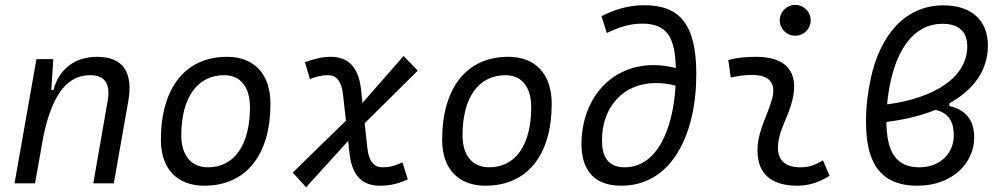

<svg xmlns="http://www.w3.org/2000/svg" viewBox="-20 -764 4142 800"><path d="M40.5 0H126L160.2 -192.9C199.2 -384.8 269.5 -450.7 355 -450.7C417.5 -450.7 440.9 -414.6 428.7 -344.2L368.7 0H454.1L514.2 -340.3C536.1 -463.4 492.7 -527.3 384.3 -527.3C292.5 -527.3 226.1 -477.1 202.6 -388.7H193.8L202.1 -517.6H131.8Z M831.1 9.8C1004.4 9.8 1106.9 -117.2 1106.9 -331.5C1106.9 -455.1 1039.6 -527.3 925.8 -527.3C752.9 -527.3 650.4 -398.4 650.4 -181.2C650.4 -61 717.8 9.8 831.1 9.8ZM846.2 -66.9C776.9 -66.9 735.4 -116.2 735.4 -200.2C735.4 -357.4 802.2 -450.7 914.6 -450.7C982.4 -450.7 1021.5 -400.9 1021.5 -317.4C1021.5 -159.7 956.1 -66.9 846.2 -66.9Z M1255.4 16.1 1430.7 -176.8 1435.5 -131.3C1445.3 -31.2 1489.3 9.8 1563.5 9.8C1604 9.8 1638.7 2 1679.2 -16.6L1656.7 -87.4C1627.4 -73.2 1602.5 -66.9 1574.7 -66.9C1538.6 -66.9 1517.1 -90.8 1510.7 -147.5L1499.5 -250.5L1720.7 -469.7L1661.6 -530.8L1490.2 -335L1484.9 -386.2C1475.1 -486.3 1429.7 -527.3 1357.4 -527.3C1326.2 -527.3 1294.4 -520.5 1250.5 -504.9L1271.5 -434.1C1297.9 -445.3 1320.3 -450.7 1346.7 -450.7C1380.4 -450.7 1403.3 -426.8 1409.2 -370.1L1421.4 -261.2L1199.7 -44.9Z M2002.9 9.8C2176.3 9.8 2278.8 -117.2 2278.8 -331.5C2278.8 -455.1 2211.4 -527.3 2097.7 -527.3C1924.8 -527.3 1822.3 -398.4 1822.3 -181.2C1822.3 -61 1889.6 9.8 2002.9 9.8ZM2018.1 -66.9C1948.7 -66.9 1907.2 -116.2 1907.2 -200.2C1907.2 -357.4 1974.1 -450.7 2086.4 -450.7C2154.3 -450.7 2193.4 -400.9 2193.4 -317.4C2193.4 -159.7 2127.9 -66.9 2018.1 -66.9Z M2568.8 9.8C2778.3 9.8 2881.3 -202.6 2881.3 -456.1C2881.3 -664.1 2810.5 -742.2 2665.5 -742.2C2589.8 -742.2 2537.1 -721.2 2486.3 -696.8L2508.3 -626.5C2559.1 -650.4 2602.1 -665.5 2655.8 -665.5C2758.8 -665.5 2793 -608.9 2795.9 -480.5C2763.7 -488.8 2732.9 -492.7 2703.6 -492.7C2524.4 -492.7 2405.3 -352.5 2402.8 -168C2401.9 -75.7 2438 9.8 2568.8 9.8ZM2794.9 -407.2C2784.2 -219.7 2714.8 -66.9 2583 -66.9C2519 -66.9 2487.8 -104.5 2488.3 -181.2C2488.3 -313 2572.3 -418 2713.4 -418C2738.8 -418 2766.6 -414.6 2794.9 -407.2Z M3409.2 -95.7C3372.6 -74.7 3350.1 -66.9 3314.9 -66.9C3250 -66.9 3217.8 -98.1 3221.7 -157.7C3226.1 -225.6 3264.6 -275.4 3281.2 -345.2C3310.5 -464.4 3256.3 -527.3 3129.9 -527.3C3091.3 -527.3 3052.7 -524.4 3014.6 -513.7L3024.9 -440.4C3054.7 -448.2 3084.5 -451.7 3114.3 -451.7C3184.6 -451.7 3213.9 -418.5 3197.8 -355C3182.6 -293.9 3141.1 -226.1 3136.7 -153.3C3129.9 -46.4 3187 9.8 3302.2 9.8C3357.4 9.8 3397.9 -8.3 3436.5 -31.2ZM3293.5 -615.2C3329.1 -615.2 3357.9 -643.6 3357.9 -679.2C3357.9 -714.8 3329.1 -743.7 3293.5 -743.7C3257.8 -743.7 3229 -714.8 3229 -679.2C3229 -643.6 3257.8 -615.2 3293.5 -615.2Z M3935.5 -333.5C4035.2 -388.7 4096.2 -469.2 4096.2 -574.2C4096.2 -682.1 4024.4 -741.7 3911.6 -741.7C3742.2 -741.7 3644 -605.5 3607.9 -435.5C3597.2 -383.3 3588.4 -330.1 3588.4 -257.8C3588.4 -112.3 3628.4 9.8 3802.7 9.8C3947.3 9.8 4039.1 -84 4039.1 -190.4C4039.1 -252.9 4014.6 -304.2 3935.5 -322.3ZM3676.3 -329.1C3679.2 -361.8 3684.1 -394.5 3690.9 -424.8C3720.2 -561 3790 -665 3907.2 -665C3962.9 -665 4010.3 -641.6 4010.3 -570.8C4010.3 -441.4 3872.6 -355 3676.3 -329.1ZM3877.9 -306.2C3936.5 -292.5 3954.1 -252.4 3954.1 -199.2C3954.1 -128.9 3900.9 -66.9 3810.1 -66.9C3709.5 -66.9 3674.3 -137.7 3673.3 -255.9C3749 -265.1 3818.4 -282.2 3877.9 -306.2Z"/></svg>

Font: Cascadia Mono SemiLight
Style: Italic
Weight: 350
Italic angle: -10°
Monospace: yes
Designer: Aaron Bell
Foundry: Saja Typeworks
Version: Version 2404.023